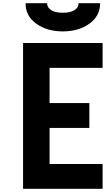

<svg xmlns="http://www.w3.org/2000/svg" viewBox="-20 -1187 707 1207"><path d="M474 -1166.7H609.4Q609.4 -1086.6 542 -1038.1Q474.6 -989.6 375 -989.6Q275.4 -989.6 208 -1038.1Q140.6 -1086.6 140.6 -1166.7H276Q276 -1140 301.4 -1123.4Q326.8 -1106.8 375 -1106.8Q423.2 -1106.8 448.6 -1123.4Q474 -1140 474 -1166.7ZM125 -916.7H625V-760.4H291.7V-539.1H541.7V-382.8H291.7V-156.2H625V0H125Z"/></svg>

Font: Monoid
Style: Bold
Weight: 700
Width: 4
Designer: Andreas Larsen (@larsenwork)
Version: Version 0.61